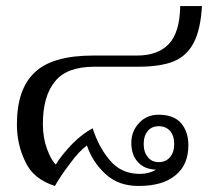

<svg xmlns="http://www.w3.org/2000/svg" viewBox="-20 -606 709 636"><path d="M64 -70C82 -31 115 -5 162 10C173 -10 189 -34 211 -63C232 -92 251 -112 268 -124C280 -88 300 -57 329 -30C358 -3 394 10 439 10C493 10 534 -2 562 -26C590 -49 604 -82 604 -125C604 -154 596 -179 580 -198C563 -217 538 -226 505 -226C479 -226 458 -217 441 -199C424 -181 415 -159 415 -133C415 -106 422 -85 437 -69C451 -53 471 -45 497 -44C482 -35 464 -30 443 -30C402 -30 369 -45 344 -75C319 -104 300 -140 287 -181C266 -170 243 -153 220 -130C197 -106 178 -83 165 -61C154 -71 145 -88 136 -112C127 -136 122 -164 122 -195C122 -256 135 -303 162 -336C188 -369 232 -385 293 -385C293 -385 438 -385 438 -385C487 -385 527 -391 556 -403C585 -415 607 -436 622 -465C637 -494 646 -534 649 -586C649 -586 577 -586 577 -586C576 -527 563 -485 539 -460C515 -435 480 -422 434 -422C434 -422 289 -422 289 -422C200 -422 135 -404 96 -367C56 -330 36 -273 36 -194C36 -150 45 -109 64 -70ZM543 -85C533 -74 521 -69 506 -69C491 -69 479 -74 470 -85C461 -96 456 -110 456 -129C456 -148 461 -162 470 -173C479 -183 491 -188 506 -188C521 -188 533 -183 543 -173C552 -162 557 -148 557 -129C557 -110 552 -96 543 -85Z"/></svg>

Font: BUSH 25 TRIRONG 0515 A
Style: Regular
Weight: 400
Designer: Katatrad Team
Foundry: CadsonDemak